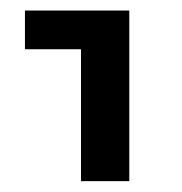

<svg xmlns="http://www.w3.org/2000/svg" viewBox="-20 -595 342 361"><path d="M132.3 -502.4H26.9V-575.2H223.1V-254.4H132.3Z"/></svg>

Font: Heebo
Style: Regular
Weight: 400
Designer: Oded Ezer
Foundry: Meir Sadan
Version: Version 2.001; ttfautohint (v1.5.14-ce02) -l 8 -r 50 -G 200 